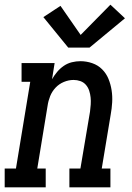

<svg xmlns="http://www.w3.org/2000/svg" viewBox="-44 -799 564 819"><path d="M-24 0V-80H24L85 -450H48V-530H189L178 -461Q187 -477 199.5 -492Q212 -507 228 -518Q244 -529 262.5 -533.5Q281 -538 299 -538Q325 -538 349.5 -529.5Q374 -521 391.5 -503.5Q409 -486 418.5 -463Q428 -440 432 -414.5Q436 -389 434.5 -362.5Q433 -336 428 -309L390 -80H427V0H252V-80H299L340 -323Q342 -338 343 -353.5Q344 -369 342.5 -383.5Q341 -398 336.5 -412Q332 -426 322.5 -437Q313 -448 299 -453Q285 -458 270 -458Q249 -458 228.5 -449.5Q208 -441 193 -425Q178 -409 170 -389Q162 -369 159 -348L115 -80H151V0ZM247 -596 141 -726 214 -774 300 -650 427 -779 489 -721 338 -596Z"/></svg>

Font: Iosevka Slab Medium Oblique
Style: Regular
Weight: 500
Italic angle: -9°
Monospace: yes
Designer: Belleve Invis
Foundry: Belleve Invis
Version: Version 11.1.1; ttfautohint (v1.8.3)